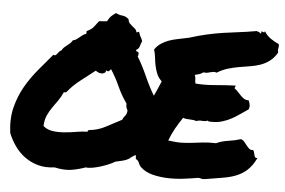

<svg xmlns="http://www.w3.org/2000/svg" viewBox="-52 -819 1343 904"><g transform="rotate(5 619.0 -367.0)"><path d="M235.4 3.9Q192.4 9.8 157.2 0Q122.1 -9.8 94.2 -30.3Q66.4 -50.8 46.4 -79.1Q26.4 -107.4 13.7 -139.6Q4.9 -206.1 18.6 -260.3Q32.2 -314.5 58.6 -360.4Q85 -406.2 118.7 -446.3Q152.3 -486.3 183.6 -523.4Q190.4 -520.5 194.8 -523.4Q199.2 -526.4 202.6 -531.2Q206.1 -536.1 210.4 -541Q214.8 -545.9 220.7 -547.9Q224.6 -556.6 231 -562.5Q237.3 -568.4 244.6 -573.7Q252 -579.1 258.3 -585Q264.6 -590.8 269.5 -599.6Q279.3 -601.6 286.6 -606.4Q293.9 -611.3 300.3 -617.2Q306.6 -623 313.5 -627.9Q320.3 -632.8 330.1 -635.7V-648.4Q351.6 -658.2 361.3 -669.9Q371.1 -681.6 384.8 -700.2Q395.5 -701.2 401.9 -701.2Q408.2 -701.2 421.9 -703.1Q430.7 -719.7 438.5 -727.5Q446.3 -735.4 460.9 -745.1Q475.6 -737.3 492.2 -735.8Q508.8 -734.4 522.5 -720.7Q523.4 -709 529.3 -702.6Q535.2 -696.3 542 -690.9Q548.8 -685.5 555.7 -679.7Q562.5 -673.8 564.5 -663.1Q569.3 -663.1 570.8 -665Q572.3 -667 577.1 -666Q579.1 -658.2 581.1 -653.3Q583 -648.4 585.4 -644.5Q587.9 -640.6 590.3 -635.7Q592.8 -630.9 594.7 -624Q589.8 -612.3 585.9 -599.1Q582 -585.9 570.3 -581.1Q570.3 -573.2 576.2 -572.8Q582 -572.3 583 -565.4Q584 -556.6 580.1 -550.8Q605.5 -508.8 626 -462.4Q646.5 -416 671.9 -373Q679.7 -389.6 687.5 -406.7Q695.3 -423.8 703.1 -443.4Q686.5 -459 679.2 -477.1Q671.9 -495.1 668 -513.7Q664.1 -532.2 662.1 -551.3Q660.2 -570.3 654.3 -589.8Q666 -607.4 682.6 -618.7Q699.2 -629.9 719.2 -637.2Q739.3 -644.5 762.7 -648.9Q786.1 -653.3 812.5 -659.2Q859.4 -673.8 896.5 -682.1Q933.6 -690.4 968.8 -695.8Q1003.9 -701.2 1042 -705.6Q1080.1 -710 1129.9 -718.8Q1130.9 -715.8 1133.3 -715.8Q1135.7 -715.8 1139.6 -715.8Q1142.6 -709 1150.4 -709Q1150.4 -711.9 1149.9 -714.4Q1149.4 -716.8 1149.4 -718.8Q1151.4 -718.8 1154.8 -717.8Q1158.2 -716.8 1160.6 -715.8Q1163.1 -714.8 1165 -716.3Q1167 -717.8 1166 -722.7Q1177.7 -702.1 1196.3 -689Q1214.8 -675.8 1237.3 -666Q1238.3 -657.2 1237.8 -653.3Q1237.3 -649.4 1236.3 -646Q1235.4 -642.6 1235.4 -638.2Q1235.4 -633.8 1237.3 -626Q1221.7 -599.6 1201.7 -585Q1181.6 -570.3 1159.2 -562.5Q1136.7 -554.7 1111.8 -550.8Q1086.9 -546.9 1061 -542.5Q1035.2 -538.1 1008.8 -530.3Q982.4 -522.5 957 -506.8Q949.2 -509.8 942.9 -509.3Q936.5 -508.8 929.7 -506.8Q922.9 -504.9 914.6 -502.9Q906.2 -501 894.5 -502.9Q886.7 -496.1 876.5 -493.2Q866.2 -490.2 855.5 -487.3Q860.4 -476.6 859.9 -465.8Q859.4 -455.1 862.3 -447.3Q903.3 -443.4 953.1 -447.8Q1002.9 -452.1 1050.8 -454.1Q1051.8 -449.2 1049.8 -447.3Q1047.9 -445.3 1047.9 -440.4Q1056.6 -434.6 1064.5 -425.8Q1072.3 -417 1080.6 -408.7Q1088.9 -400.4 1097.7 -395Q1106.4 -389.6 1118.2 -390.6Q1123 -380.9 1125 -370.1Q1127 -359.4 1122.1 -347.7Q1102.5 -335 1084 -321.8Q1065.4 -308.6 1045.4 -297.9Q1025.4 -287.1 1002 -280.3Q978.5 -273.4 951.2 -274.4Q946.3 -274.4 942.9 -274.4Q939.5 -274.4 934.6 -278.3Q924.8 -273.4 908.7 -274.9Q892.6 -276.4 881.8 -271.5Q868.2 -276.4 850.1 -276.4Q832 -276.4 818.4 -281.2Q800.8 -255.9 785.2 -228Q769.5 -200.2 757.8 -168.9Q797.9 -163.1 824.2 -164.1Q850.6 -165 874 -168Q897.5 -170.9 922.4 -173.8Q947.3 -176.8 983.4 -175.8Q1007.8 -187.5 1039.6 -191.9Q1071.3 -196.3 1098.6 -205.1Q1108.4 -202.1 1115.2 -193.8Q1122.1 -185.5 1128.4 -177.2Q1134.8 -168.9 1141.6 -163.1Q1148.4 -157.2 1159.2 -159.2Q1164.1 -154.3 1165.5 -147.5Q1167 -140.6 1168.5 -134.8Q1169.9 -128.9 1172.9 -125.5Q1175.8 -122.1 1183.6 -123Q1165 -85 1142.1 -64.5Q1119.1 -43.9 1090.3 -32.7Q1061.5 -21.5 1025.9 -16.1Q990.2 -10.7 946.3 -2.9Q935.5 -1 928.2 -3.4Q920.9 -5.9 913.1 -5.9Q885.7 -1 848.1 3.9Q810.5 8.8 772.5 7.8Q734.4 6.8 699.2 -2Q664.1 -10.7 640.6 -33.2Q632.8 -41 629.4 -51.8Q626 -62.5 613.3 -69.3Q613.3 -74.2 612.8 -78.6Q612.3 -83 611.3 -87.9Q602.5 -83 594.7 -77.6Q586.9 -72.3 580.1 -66.4Q566.4 -58.6 550.8 -55.2Q535.2 -51.8 518.6 -47.9Q505.9 -40 488.3 -32.7Q470.7 -25.4 452.1 -19.5Q433.6 -13.7 415 -10.3Q396.5 -6.8 381.8 -8.8Q346.7 3.9 313.5 8.8Q280.3 13.7 235.4 3.9ZM248 -351.6Q238.3 -329.1 225.1 -311Q211.9 -293 199.2 -274.4Q186.5 -255.9 177.2 -234.9Q168 -213.9 167 -185.5Q186.5 -168.9 213.4 -165.5Q240.2 -162.1 268.6 -164.6Q296.9 -167 325.2 -171.9Q353.5 -176.8 376 -176.8Q376 -185.5 383.8 -185.5Q424.8 -189.5 460 -208.5Q495.1 -227.5 533.2 -247.1Q538.1 -258.8 545.9 -267.6Q553.7 -276.4 554.7 -293Q549.8 -301.8 548.3 -307.6Q546.9 -313.5 546.9 -325.2Q521.5 -360.4 502.9 -401.9Q484.4 -443.4 460 -480.5Q458 -475.6 452.1 -470.7Q446.3 -465.8 439.5 -472.7Q436.5 -462.9 430.7 -459.5Q424.8 -456.1 417.5 -456.1Q410.2 -456.1 402.8 -459Q395.5 -461.9 389.6 -466.8Q355.5 -439.5 321.8 -414.1Q288.1 -388.7 260.7 -354.5Q255.9 -351.6 254.9 -352.5Q253.9 -353.5 248 -351.6Z"/></g></svg>

Font: Permanent Marker
Style: Regular
Weight: 400
Designer: Font Diner, Inc
Foundry: Font Diner, Inc
Version: Version 1.001